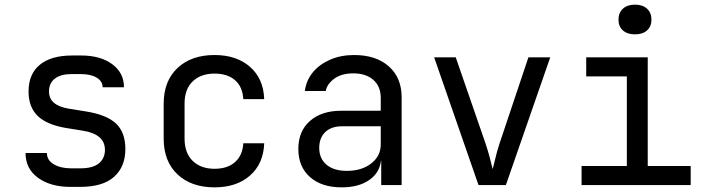

<svg xmlns="http://www.w3.org/2000/svg" viewBox="-20 -797 3040 827"><path d="M283 8Q198 8 144 -31Q90 -70 90 -138H182Q182 -107 211.5 -89.5Q241 -72 285 -72H327Q380 -72 406 -93.5Q432 -115 432 -151Q432 -186 407.5 -206.5Q383 -227 337 -234L263 -246Q181 -260 142 -298Q103 -336 103 -403Q103 -478 151.5 -518Q200 -558 291 -558H329Q413 -558 463.5 -520.5Q514 -483 514 -421H422Q422 -447 396.5 -462.5Q371 -478 327 -478H289Q242 -478 216.5 -458.5Q191 -439 191 -403Q191 -343 276 -329L350 -317Q439 -303 479.5 -265Q520 -227 520 -155Q520 -79 471.5 -35.5Q423 8 325 8Z M904 10Q804 10 744.5 -46Q685 -102 685 -200V-350Q685 -448 744.5 -504Q804 -560 904 -560Q999 -560 1057 -509Q1115 -458 1118 -370H1028Q1025 -423 992.5 -451.5Q960 -480 904 -480Q845 -480 810 -446.5Q775 -413 775 -351V-200Q775 -138 810 -104Q845 -70 904 -70Q960 -70 992.5 -99Q1025 -128 1028 -180H1118Q1115 -92 1057 -41Q999 10 904 10Z M1452 10Q1365 10 1315 -34.5Q1265 -79 1265 -155Q1265 -232 1315 -276Q1365 -320 1450 -320H1620V-375Q1620 -425 1588 -453Q1556 -481 1502 -481Q1450 -481 1419 -457.5Q1388 -434 1383 -405H1293Q1299 -451 1327.5 -485.5Q1356 -520 1402 -540Q1448 -560 1505 -560Q1600 -560 1655 -511Q1710 -462 1710 -378V0H1622V-105H1621Q1615 -52 1569.5 -21Q1524 10 1452 10ZM1474 -61Q1538 -61 1579 -93Q1620 -125 1620 -175V-253H1452Q1407 -253 1381 -228Q1355 -203 1355 -160Q1355 -114 1386.5 -87.5Q1418 -61 1474 -61Z M2041 0 1850 -550H1943L2071 -180Q2082 -147 2090 -116.5Q2098 -86 2102 -69Q2107 -86 2114 -116.5Q2121 -147 2132 -180L2256 -550H2350L2159 0Z M2485 0V-82H2680V-468H2505V-550H2770V-82H2955V0ZM2715 -649Q2682 -649 2663 -666Q2644 -683 2644 -712Q2644 -742 2663 -759.5Q2682 -777 2715 -777Q2748 -777 2767 -759.5Q2786 -742 2786 -712Q2786 -683 2767 -666Q2748 -649 2715 -649Z"/></svg>

Font: NKDuy Mono
Style: Regular
Weight: 400
Monospace: yes
Designer: NKDuy
Foundry: NKDuy
Version: Version 2.251; ttfautohint (v1.8.4.7-5d5b)